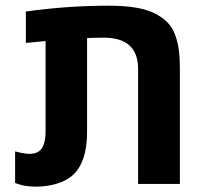

<svg xmlns="http://www.w3.org/2000/svg" viewBox="-20 -660 741 689"><path d="M34.2 -3.4V-116.7Q66.9 -107.9 85.4 -107.9Q104 -107.9 116 -114.7Q127.9 -121.6 133.8 -133.8Q143.6 -155.8 143.6 -186.5V-512.7L72.8 -505.9V-618.7Q222.7 -639.6 371.1 -639.6Q481 -639.6 535.6 -611.8Q563.5 -597.7 581.3 -579.3Q599.1 -561 608.9 -533.7Q618.7 -506.3 622.1 -478.3Q625.5 -450.2 625.5 -411.6V0H475.6V-412.1Q475.6 -524.9 352.1 -524.9Q324.7 -524.9 292.5 -523.4V-186.5Q292.5 -73.2 236.3 -27.3Q215.3 -10.3 181.9 -0.2Q148.4 9.8 107.4 9.8Q66.4 9.8 34.2 -3.4Z"/></svg>

Font: Open Sans Hebrew
Style: Bold
Weight: 700
Foundry: Ascender Corporation, Yanek Iontef
Version: Version 2.001;PS 002.001;hotconv 1.0.70;makeotf.lib2.5.58329